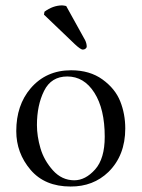

<svg xmlns="http://www.w3.org/2000/svg" viewBox="-20 -678 522 708"><path d="M224.1 -655.8 293.9 -529.8Q299.8 -517.6 299.8 -505.9Q299.8 -502 295.4 -498.5Q291 -495.1 285.2 -495.1Q277.3 -495.1 255.9 -515.1L142.1 -624L144 -634.8Q174.8 -657.7 209 -658.2Q216.3 -657.7 224.1 -655.8ZM40 -194.8Q40 -290 92.8 -352.1Q149.9 -418.9 242.2 -418.9Q311 -418.9 357.9 -385Q404.8 -351.1 423.3 -304.4Q441.9 -257.8 441.9 -204.1Q441.9 -105 379.9 -43.9Q323.7 10.3 240.2 9.8Q145 9.8 92.5 -52Q40 -113.8 40 -194.8ZM228 -396Q168.9 -396 142.6 -343Q116.2 -290 116.2 -216.8Q116.2 -175.8 129.2 -131.3Q142.1 -86.9 175 -50Q208 -13.2 253.9 -13.2Q294.9 -13.2 330.6 -53Q366.2 -92.8 366.2 -173.8Q366.2 -275.9 328.1 -335.9Q290 -396 228 -396Z"/></svg>

Font: Linux Libertine Display
Style: Regular
Weight: 400
Designer: Philipp H. Poll
Foundry: Philipp H. Poll
Version: Version 5.0.9